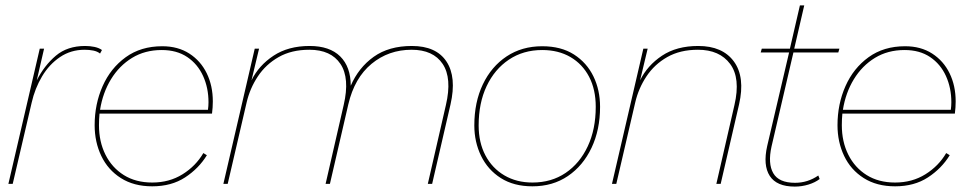

<svg xmlns="http://www.w3.org/2000/svg" viewBox="-20 -680 3582 710"><path d="M11 0 127 -500H143L116 -383Q144 -438 186.5 -474Q229 -510 295 -510Q313 -510 329.5 -506.5Q346 -503 357 -495L350 -482Q340 -490 325 -493Q310 -496 293 -496Q242 -496 202 -469Q162 -442 135.5 -397.5Q109 -353 97 -300L27 0Z M543 9Q475 9 427 -21.5Q379 -52 354.5 -103.5Q330 -155 330 -217Q330 -295 359.5 -361.5Q389 -428 445 -468.5Q501 -509 580 -509Q638 -509 680 -482Q722 -455 744.5 -409Q767 -363 767 -305Q767 -283 764 -260H348Q346 -239 346 -217Q346 -156 370 -108Q394 -60 438 -32.5Q482 -5 543 -5Q606 -5 655 -35.5Q704 -66 732 -114L745 -106Q715 -57 664.5 -24Q614 9 543 9ZM578 -495Q516 -495 468.5 -466Q421 -437 390.5 -387Q360 -337 350 -274H749Q750 -281 750.5 -288Q751 -295 751 -302Q751 -355 731 -399Q711 -443 672.5 -469Q634 -495 578 -495Z M806 0 922 -500H938L910 -383Q937 -438 991.5 -474Q1046 -510 1125 -510Q1199 -510 1238 -471.5Q1277 -433 1277 -363Q1306 -430 1362 -470Q1418 -510 1503 -510Q1593 -510 1631 -452.5Q1669 -395 1646 -294L1578 0H1562L1629 -292Q1652 -391 1617 -443.5Q1582 -496 1502 -496Q1417 -496 1354 -444Q1291 -392 1268 -294L1200 0H1184L1251 -292Q1274 -391 1239 -443.5Q1204 -496 1124 -496Q1058 -496 1010.5 -469Q963 -442 933.5 -397.5Q904 -353 892 -301L822 0Z M1949 9Q1880 9 1832 -21.5Q1784 -52 1759 -103.5Q1734 -155 1734 -216Q1734 -302 1765.5 -368Q1797 -434 1853.5 -471.5Q1910 -509 1985 -509Q2055 -509 2102.5 -478.5Q2150 -448 2174.5 -397.5Q2199 -347 2199 -285Q2199 -200 2167.5 -133.5Q2136 -67 2080 -29Q2024 9 1949 9ZM1949 -5Q2019 -5 2071.5 -40.5Q2124 -76 2153.5 -139Q2183 -202 2183 -285Q2183 -349 2158.5 -396Q2134 -443 2089.5 -469Q2045 -495 1985 -495Q1915 -495 1862 -459.5Q1809 -424 1779.5 -361.5Q1750 -299 1750 -216Q1750 -153 1775 -105.5Q1800 -58 1845 -31.5Q1890 -5 1949 -5Z M2243 0 2359 -500H2375L2347 -383Q2374 -438 2428 -474Q2482 -510 2562 -510Q2652 -510 2694 -452.5Q2736 -395 2713 -294L2645 0H2629L2696 -292Q2719 -391 2680 -443.5Q2641 -496 2561 -496Q2495 -496 2447.5 -469Q2400 -442 2370.5 -397.5Q2341 -353 2329 -301L2259 0Z M2919 10Q2852 10 2826.5 -29.5Q2801 -69 2817 -140L2898 -486H2793L2797 -500H2901L2938 -660H2954L2917 -500H3084L3080 -486H2914L2833 -138Q2819 -75 2839.5 -39.5Q2860 -4 2920 -4Q2967 -4 3006 -31L3011 -18Q2994 -5 2969.5 2.5Q2945 10 2919 10Z M3290 9Q3222 9 3174 -21.5Q3126 -52 3101.5 -103.5Q3077 -155 3077 -217Q3077 -295 3106.5 -361.5Q3136 -428 3192 -468.5Q3248 -509 3327 -509Q3385 -509 3427 -482Q3469 -455 3491.5 -409Q3514 -363 3514 -305Q3514 -283 3511 -260H3095Q3093 -239 3093 -217Q3093 -156 3117 -108Q3141 -60 3185 -32.5Q3229 -5 3290 -5Q3353 -5 3402 -35.5Q3451 -66 3479 -114L3492 -106Q3462 -57 3411.5 -24Q3361 9 3290 9ZM3325 -495Q3263 -495 3215.5 -466Q3168 -437 3137.5 -387Q3107 -337 3097 -274H3496Q3497 -281 3497.5 -288Q3498 -295 3498 -302Q3498 -355 3478 -399Q3458 -443 3419.5 -469Q3381 -495 3325 -495Z"/></svg>

Font: Prodigy Sans Thin
Style: Italic
Weight: 100
Italic angle: -13°
Designer: Wei Huang
Foundry: Wei Huang
Version: Version 1.003; ttfautohint (v1.8.3)